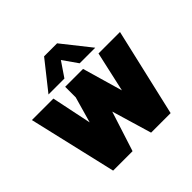

<svg xmlns="http://www.w3.org/2000/svg" viewBox="-213 -1112 1327 1327"><g transform="rotate(-45 450.5 -448.0)"><path d="M226.1 -688 391.1 -896H518.1L683.1 -688H530.8L455.1 -795.9L381.8 -688ZM169.9 0 20 -644H230L291 -350.1L345.2 -541V-644H520L605 -349.1L670.9 -644H880.9L731.9 0H541L454.1 -293L359.9 0Z"/></g></svg>

Font: Kanit ExtraBold
Style: Regular
Weight: 800
Designer: Katatrad Team
Foundry: CadsonDemak
Version: Version 1.000;PS 001.000;hotconv 1.0.88;makeotf.lib2.5.64775